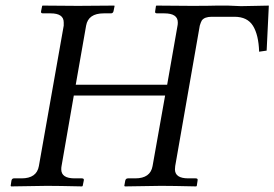

<svg xmlns="http://www.w3.org/2000/svg" viewBox="-20 -666 982 687"><path d="M525.9 -71.8 570.8 -324.2H244.1L200.2 -71.8Q199.2 -66.9 199.2 -60.1Q199.2 -27.8 247.1 -27.8H272.9Q281.7 -27.8 279.8 -20L275.9 -1L273.9 1Q188 -1 147.9 -1Q147.9 -1 20 1L18.1 -1L21 -20Q22.9 -27.8 29.8 -27.8H57.1Q111.3 -27.8 119.1 -71.8L208 -574.2Q208 -574.2 208 -585.9Q208 -618.2 161.1 -618.2H133.8Q125 -618.2 127 -626L130.9 -645L132.8 -646Q219.7 -645 258.8 -645Q258.8 -645 388.2 -646L390.1 -645L386.2 -626Q384.3 -618.2 377 -618.2H351.1Q295.9 -618.2 288.1 -574.2L251 -362.8H578.1L615.2 -574.2Q616.2 -578.1 616.2 -585.9Q616.2 -618.2 567.9 -618.2H542Q533.2 -618.2 535.2 -626L538.1 -645L540 -646Q627 -645 666 -645Q727.1 -645 757.8 -646H793.9H794.9Q802.7 -646 818.8 -645Q835 -644 841.8 -644Q861.8 -644 894.3 -645Q926.8 -646 941.9 -646L934.1 -484.9L907.2 -481Q905.3 -541 885.3 -573.5Q865.2 -606 818.8 -606H737.8Q711.9 -606 702.1 -592.8Q698.2 -585.9 694.8 -574.2L606.9 -71.8Q606 -66.9 606 -60.1Q606 -27.8 653.8 -27.8H680.2Q689 -27.8 687 -20L684.1 -1L682.1 1Q595.2 -1 556.2 -1L426.8 1L424.8 -1L428.2 -20Q430.2 -27.8 438 -27.8H463.9Q518.1 -27.8 525.9 -71.8Z"/></svg>

Font: Linux Libertine
Style: Italic
Weight: 400
Italic angle: -12°
Designer: Philipp H. Poll
Foundry: Philipp H. Poll
Version: Version 5.1.6 ; ttfautohint (v0.9)